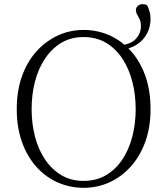

<svg xmlns="http://www.w3.org/2000/svg" viewBox="-20 -882 799 917"><path d="M131 -361Q131 -292 147 -230Q163 -168 195 -120.5Q227 -73 273 -45.5Q319 -18 379 -18Q440 -18 486.5 -45.5Q533 -73 564.5 -120.5Q596 -168 612 -230Q628 -292 628 -361Q628 -430 612 -492Q596 -554 564.5 -602Q533 -650 486.5 -677.5Q440 -705 379 -705Q319 -705 273 -677.5Q227 -650 195 -602Q163 -554 147 -492Q131 -430 131 -361ZM379 -739Q445 -739 502.5 -713.5Q560 -688 604.5 -639Q649 -590 674 -520Q699 -450 699 -361Q699 -274 674 -205Q649 -136 604.5 -86.5Q560 -37 502.5 -11Q445 15 379 15Q314 15 256 -10.5Q198 -36 154 -85Q110 -134 85 -203.5Q60 -273 60 -361Q60 -448 85 -518Q110 -588 154.5 -637Q199 -686 256.5 -712.5Q314 -739 379 -739ZM547 -642 544 -663Q605 -670 629 -696.5Q653 -723 653 -757Q653 -777 647 -790Q641 -803 635 -813Q629 -823 629 -834Q629 -845 638 -853.5Q647 -862 660 -862Q666 -862 672 -861Q678 -860 683 -856Q689 -844 694 -828Q699 -812 699 -791Q699 -755 682.5 -722.5Q666 -690 632.5 -668.5Q599 -647 547 -642Z"/></svg>

Font: Source Han Serif JP VF
Style: Regular
Weight: 250
Designer: Ryoko NISHIZUKA 西塚涼子 (kana & ideographs); Frank Grießhammer (Latin, Greek & Cyrillic); Wenlong ZHANG 张文龙 (bopomofo); San
Foundry: Adobe
Version: Version 2.001;hotconv 1.1.0;makeotfexe 2.6.0